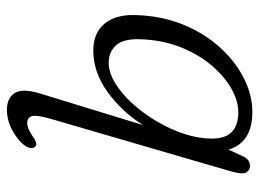

<svg xmlns="http://www.w3.org/2000/svg" viewBox="-119 -639 766 568"><g transform="rotate(-90 264.0 -355.0)"><path d="M195 -583Q208.5 -628.5 204.5 -643Q200.5 -657.5 183.5 -657.5Q168 -657.5 144.5 -641Q125 -627 116.5 -632Q110.5 -635.5 110 -643.8Q109.5 -652 116 -662.5Q129 -682.5 159.8 -700Q190.5 -717.5 223 -717.5Q258.5 -717.5 273 -694Q287.5 -670.5 270.5 -616.5L178 -315Q218 -378 276.2 -420Q334.5 -462 398.5 -462Q449.5 -462 477 -429.8Q504.5 -397.5 503.5 -341Q502 -263.5 476.5 -199.5Q451 -135.5 409.2 -89Q367.5 -42.5 317.5 -17Q267.5 8.5 217 8.5Q126 8.5 105.5 -62L83.5 -15Q74 1.5 57 1.5Q44 1.5 37.5 -10.2Q31 -22 43 -61.5ZM363 -416.5Q334 -416.5 302.5 -397.5Q271 -378.5 241.8 -346.2Q212.5 -314 189 -274.2Q165.5 -234.5 151.8 -192.5Q138 -150.5 138 -112Q138 -70.5 158.2 -51.8Q178.5 -33 215.5 -33Q250 -33 287 -54.2Q324 -75.5 356.5 -114.5Q389 -153.5 409.8 -207.5Q430.5 -261.5 432 -327Q433 -375 413 -395.8Q393 -416.5 363 -416.5Z"/></g></svg>

Font: Fraunces 9pt S100 Light
Style: Italic
Weight: 300
Italic angle: -16°
Version: Version 1.000; ttfautohint (v1.8.3)